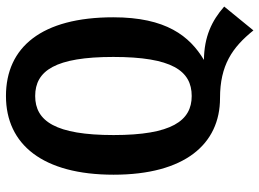

<svg xmlns="http://www.w3.org/2000/svg" viewBox="-133 -613 870 644"><g transform="rotate(-90 302.0 -291.0)"><path d="M423 -42C503 -90 566 -169 566 -346C566 -586 466 -706 302 -706C139 -706 38 -582 38 -345C38 -107 140 12 295 12C405 12 465 53 522 124L602 26C554 -16 501 -41 423 -42ZM171 -345C171 -540 218 -608 302 -608C387 -608 433 -540 433 -346C433 -150 387 -83 302 -83C219 -83 171 -150 171 -345Z"/></g></svg>

Font: Fira Sans Condensed Medium
Style: Regular
Weight: 500
Width: 3
Designer: Carrois Corporate & Edenspiekermann AG
Foundry: Carrois Corporate GbR & Edenspiekermann AG
Version: Version 4.202;PS 004.202;hotconv 1.0.88;makeotf.lib2.5.64775